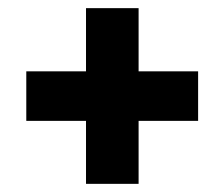

<svg xmlns="http://www.w3.org/2000/svg" viewBox="-20 -545 550 471"><path d="M320 -94H191V-525H320ZM44.5 -248.5V-370H466V-248.5Z"/></svg>

Font: Anek Tamil Medium
Style: Bold
Weight: 700
Version: Version 1.003